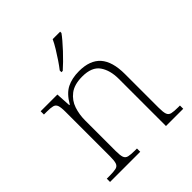

<svg xmlns="http://www.w3.org/2000/svg" viewBox="-208 -902 1039 1039"><g transform="rotate(-45 311.5 -383.0)"><path d="M36 0V-25H56Q90 -25 106.5 -29Q123 -33 128.5 -48.5Q134 -64 134 -98V-439Q134 -473 128.5 -488Q123 -503 107.5 -507Q92 -511 64 -511H41V-536H169L174 -450H178Q209 -504 248 -523.5Q287 -543 341 -543Q425 -543 465.5 -497Q506 -451 506 -356V-98Q506 -64 511.5 -48.5Q517 -33 533.5 -29Q550 -25 583 -25H596V0H464V-361Q464 -427 435 -468.5Q406 -510 333 -510Q272 -510 237.5 -483.5Q203 -457 189.5 -416.5Q176 -376 176 -331V-97Q176 -63 181.5 -48Q187 -33 203.5 -29Q220 -25 253 -25H267V0ZM270 -619Q285 -638 302.5 -664Q320 -690 336.5 -717Q353 -744 363 -766H420V-756Q411 -743 394 -723Q377 -703 356.5 -681Q336 -659 316 -639.5Q296 -620 280 -606H270Z"/></g></svg>

Font: Noto Serif Hebrew ExtraLight
Style: Regular
Weight: 250
Version: Version 2.003